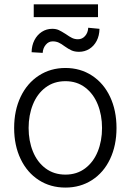

<svg xmlns="http://www.w3.org/2000/svg" viewBox="-20 -850 600 881"><path d="M44.9 -262.7Q44.9 -343.3 74.7 -405.8Q104.5 -468.3 158.2 -503.2Q211.9 -538.1 280.3 -538.1Q348.6 -538.1 402.1 -503.2Q455.6 -468.3 485.1 -405.8Q514.6 -343.3 514.6 -262.7Q514.6 -182.6 485.1 -120.4Q455.6 -58.1 402.1 -23.7Q348.6 10.7 280.3 10.7Q211.4 10.7 158 -23.7Q104.5 -58.1 74.7 -120.4Q44.9 -182.6 44.9 -262.7ZM448.2 -262.7Q448.2 -321.8 428.5 -370.8Q408.7 -419.9 370.6 -448.7Q332.5 -477.5 280.3 -477.5Q227.5 -477.5 189.2 -448.7Q150.9 -419.9 131.1 -370.8Q111.3 -321.8 111.3 -262.7Q111.3 -203.6 131.1 -154.8Q150.9 -106 189.2 -77.4Q227.5 -48.8 280.3 -48.8Q332.5 -48.8 370.6 -77.4Q408.7 -106 428.5 -154.8Q448.2 -203.6 448.2 -262.7ZM342.8 -612.3Q322.3 -612.3 307.9 -618.9Q293.5 -625.5 276.4 -637.7Q261.7 -648.9 249.5 -654.5Q237.3 -660.2 221.7 -660.2Q203.1 -660.2 190.2 -644.8Q177.2 -629.4 175.8 -607.4L125 -610.4Q125.5 -641.1 137.9 -665.5Q150.4 -689.9 171.9 -703.9Q193.4 -717.8 219.7 -717.8Q236.8 -717.8 249.3 -712.2Q261.7 -706.5 282.2 -693.4Q298.8 -681.6 310.8 -675.8Q322.8 -669.9 337.9 -669.9Q357.4 -669.9 370.6 -685.1Q383.8 -700.2 384.8 -722.7L436.5 -717.8Q436 -686.5 423.6 -662.6Q411.1 -638.7 389.9 -625.5Q368.7 -612.3 342.8 -612.3ZM429.7 -771.5H134.8V-830.1H429.7Z"/></svg>

Font: Pretendard Std Light
Style: Regular
Weight: 300
Designer: Base glyphs from Inter by Rasmus Andersson; Hangeul glyphs from Noto Sans CJK(Source Han Sans) by Jang Soo-young and Kan
Foundry: Kil Hyung-jin
Version: Version 1.309